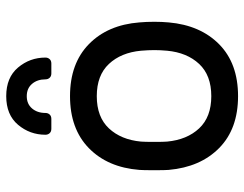

<svg xmlns="http://www.w3.org/2000/svg" viewBox="-104 -671 785 617"><g transform="rotate(-90 288.5 -362.5)"><path d="M183 -590H215Q224 -590 229 -595.5Q234 -601 234 -609Q234 -635 248.5 -652Q263 -669 288 -669Q313 -669 327.5 -652Q342 -635 342 -609Q342 -601 347 -595.5Q352 -590 361 -590H393Q402 -590 407 -595.5Q412 -601 412 -609Q412 -659 380 -697Q348 -735 288 -735Q228 -735 196 -697Q164 -659 164 -609Q164 -601 169 -595.5Q174 -590 183 -590ZM527 -259Q527 -235 525 -213Q516 -111 454.5 -50.5Q393 10 288 10Q183 10 121.5 -50.5Q60 -111 51 -213Q50 -224 50 -259Q50 -296 51 -307Q59 -409 121 -469.5Q183 -530 288 -530Q393 -530 455 -469.5Q517 -409 525 -307Q527 -285 527 -259ZM288 -444Q221 -444 184.5 -405Q148 -366 142 -302Q141 -290 141 -259Q141 -229 142 -218Q148 -154 184.5 -115Q221 -76 288 -76Q355 -76 391.5 -115Q428 -154 434 -218Q436 -240 436 -259Q436 -278 434 -302Q428 -366 391.5 -405Q355 -444 288 -444Z"/></g></svg>

Font: Contemporary
Style: Regular
Weight: 400
Designer: Victor Tran
Foundry: Victor Tran
Version: Version 1.100